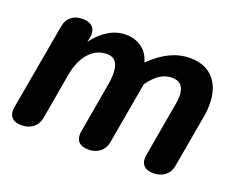

<svg xmlns="http://www.w3.org/2000/svg" viewBox="-88 -650 994 810"><g transform="rotate(20 409.0 -245.0)"><path d="M14 -36Q14 -45 15 -50L84 -440Q89 -468 108.5 -484Q128 -500 159 -500Q186 -500 201 -487.5Q216 -475 216 -452Q216 -444 215 -440L210 -416Q274 -500 354 -500Q396 -500 426 -477.5Q456 -455 466 -416Q510 -459 553 -479.5Q596 -500 642 -500Q710 -500 747.5 -458.5Q785 -417 785 -344Q785 -313 780 -288L738 -50Q733 -22 712 -6Q691 10 661 10Q634 10 620 -2Q606 -14 606 -36Q606 -45 607 -50L650 -296Q654 -322 654 -332Q654 -396 599 -396Q570 -396 545 -380Q520 -364 495 -329L446 -50Q441 -22 420 -6Q399 10 369 10Q342 10 328 -2Q314 -14 314 -36Q314 -45 315 -50L354 -275Q359 -300 359 -327Q359 -396 307 -396Q260 -396 227 -359.5Q194 -323 182 -257L146 -50Q141 -22 120 -6Q99 10 69 10Q42 10 28 -2Q14 -14 14 -36Z"/></g></svg>

Font: Kodchasan
Style: Bold Italic
Weight: 700
Italic angle: -10°
Version: Version 1.000; ttfautohint (v1.6)